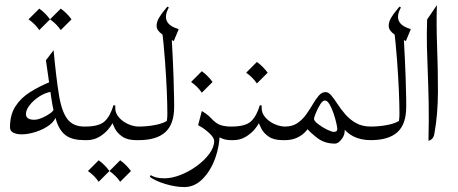

<svg xmlns="http://www.w3.org/2000/svg" viewBox="-20 -554 1810 759"><path d="M313.5 0Q268.6 0 243.4 -16.6Q218.3 -33.2 204.8 -70.3Q191.4 -107.4 182.6 -168Q173.8 -228.5 161.6 -315.9L191.9 -355.5Q202.1 -245.6 212.9 -179.4Q223.6 -113.3 246.3 -83.5Q269 -53.7 313.5 -53.7Q318.8 -53.7 325 -48.8Q331.1 -43.9 331.1 -26.9Q331.1 -8.8 324.2 -4.4Q317.4 0 313.5 0ZM65.4 -22.9Q45.9 -22.9 32.7 -29.5Q19.5 -36.1 19.5 -50.8Q19.5 -100.1 40.8 -133.3Q62 -166.5 98.6 -189.7Q135.3 -212.9 180.2 -231L184.1 -191.9Q156.7 -187 133.5 -171.4Q110.4 -155.8 96.4 -137.2Q82.5 -118.7 82.5 -103.5Q82.5 -80.6 115.7 -80.6Q128.9 -80.6 147.5 -88.6Q166 -96.7 179.7 -106.9Q193.4 -117.2 192.4 -124L201.7 -99.1Q199.2 -77.6 176.3 -60.3Q153.3 -43 122.6 -33Q91.8 -22.9 65.4 -22.9ZM135.3 -520Q159.7 -502.4 177.7 -477.5L135.3 -435.1Q118.7 -459.5 92.8 -477.5ZM220.2 -520Q244.6 -502.4 262.7 -477.5L220.2 -435.1Q203.6 -459.5 177.7 -477.5Z M313.5 0Q301.8 0 299.1 -5.6Q296.4 -11.2 296.4 -25.9Q296.4 -40.5 299.1 -47.1Q301.8 -53.7 313.5 -53.7H315.9Q371.1 -53.7 393.3 -74Q415.5 -94.2 428.7 -138.2L436 -136.7Q435.5 -133.8 435.5 -127.9Q435.5 -106.4 450.4 -89.6Q465.3 -72.8 487.1 -63.2Q508.8 -53.7 528.3 -53.7H530.8Q553.2 -53.7 553.2 -25.9Q553.2 -11.2 548.3 -5.6Q543.5 0 530.8 0H518.6Q483.9 0 463.6 -13.9Q443.4 -27.8 433.8 -46.6Q424.3 -65.4 421.4 -79.6L428.7 -76.2Q423.8 -62 408.9 -43.9Q394 -25.9 372.3 -12.9Q350.6 0 323.2 0ZM370.1 79.6Q394.5 97.2 412.6 122.1L370.1 164.6Q353.5 140.1 327.6 122.1ZM455.1 79.6Q479.5 97.2 497.6 122.1L455.1 164.6Q438.5 140.1 412.6 122.1Z M619.1 -449.7 658.2 -414.6Q664.1 -309.6 666 -249.5Q668 -189.5 668.2 -163.3Q668.5 -137.2 668.5 -132.3Q668.5 -63 633.5 -31.5Q598.6 0 528.3 0Q520.5 0 515.6 -4.9Q510.7 -9.8 510.7 -26.9Q510.7 -43.9 515.6 -48.8Q520.5 -53.7 528.3 -53.7Q561.5 -53.7 594.5 -60.1Q627.4 -66.4 647.5 -80.6L637.2 -64Q638.7 -69.8 640.1 -80.1Q641.6 -90.3 641.6 -104Q641.6 -138.7 639.4 -192.6Q637.2 -246.6 632.3 -313Q627.4 -379.4 619.1 -449.7ZM641.6 -527.8 647.5 -524.4Q611.8 -460.4 686.5 -439L667 -391.6Q643.6 -402.8 621.3 -418.2Q599.1 -433.6 599.1 -451.7Q599.1 -467.8 608.6 -483.6Q618.2 -499.5 628.4 -511.7Q638.7 -523.9 641.6 -527.8Z M572.3 145 575.7 138.2Q595.2 150.9 629.4 150.9Q659.7 150.9 693.8 137.5Q728 124 758.3 101.8Q788.6 79.6 807.6 53.7Q826.7 27.8 826.7 2.9Q826.7 -9.8 806.4 -28.6Q786.1 -47.4 763.2 -59.1L777.8 -115.2Q808.6 -97.7 828.6 -70.3Q848.6 -43 848.6 -30.3Q848.6 22.5 830.6 72Q812.5 121.6 780.8 153.6Q749 185.5 708.5 185.5Q674.8 185.5 634.5 173.6Q594.2 161.6 572.3 145ZM892.1 -53.7Q896 -53.7 901.9 -48.8Q907.7 -43.9 907.7 -26.9Q907.7 -9.8 901.9 -4.9Q896 0 892.1 0Q868.7 0 849.4 -10.3Q830.1 -20.5 815.9 -35.2V-85Q835.9 -64 854.2 -58.8Q872.6 -53.7 892.1 -53.7ZM777.8 -272.5Q802.2 -254.9 820.3 -230L777.8 -187.5Q761.2 -211.9 735.4 -230Z M892.1 0Q880.4 0 877.7 -5.6Q875 -11.2 875 -25.9Q875 -40.5 877.7 -47.1Q880.4 -53.7 892.1 -53.7H894.5Q949.7 -53.7 971.9 -74Q994.1 -94.2 1007.3 -138.2L1014.6 -136.7Q1014.2 -133.8 1014.2 -127.9Q1014.2 -106.4 1029.1 -89.6Q1043.9 -72.8 1065.7 -63.2Q1087.4 -53.7 1106.9 -53.7H1109.4Q1131.8 -53.7 1131.8 -25.9Q1131.8 -11.2 1127 -5.6Q1122.1 0 1109.4 0H1097.2Q1062.5 0 1042.2 -13.9Q1022 -27.8 1012.5 -46.6Q1002.9 -65.4 1000 -79.6L1007.3 -76.2Q1002.4 -62 987.5 -43.9Q972.7 -25.9 950.9 -12.9Q929.2 0 901.9 0ZM995.6 -309.1Q1020 -291.5 1038.1 -266.6L995.6 -224.1Q979 -248.5 953.1 -266.6Z M1267.1 -189.9Q1278.8 -189.9 1290 -176.3Q1301.3 -162.6 1314.7 -142.1Q1328.1 -121.6 1345.7 -101.3Q1363.3 -81.1 1387.7 -67.4Q1412.1 -53.7 1445.8 -53.7Q1452.6 -53.7 1458.3 -48.8Q1463.9 -43.9 1463.9 -26.9Q1463.9 -9.8 1458.3 -4.9Q1452.6 0 1445.8 0Q1405.8 0 1376.5 -15.1Q1347.2 -30.3 1331.1 -56.6L1338.9 -63.5Q1348.6 -31.2 1334 -8.8Q1319.3 13.7 1303.7 13.7Q1264.6 13.7 1236.8 -6.8Q1209 -27.3 1190.9 -48.8L1201.2 -51.3Q1187.5 -28.3 1163.3 -14.2Q1139.2 0 1106.9 0Q1102.1 0 1097.4 -4.9Q1092.8 -9.8 1092.8 -26.9Q1092.8 -43.9 1097.4 -48.8Q1102.1 -53.7 1106.9 -53.7Q1135.7 -53.7 1155.8 -67.4Q1175.8 -81.1 1190.4 -101.6Q1205.1 -122.1 1216.8 -142.3Q1228.5 -162.6 1240.5 -176.3Q1252.4 -189.9 1267.1 -189.9ZM1221.2 -84.5Q1221.2 -76.2 1237.3 -63.7Q1253.4 -51.3 1272.2 -42Q1291 -32.7 1299.8 -32.7Q1313.5 -32.7 1313.5 -43.9Q1313.5 -49.3 1309.6 -67.1Q1305.7 -85 1298.6 -105.7Q1291.5 -126.5 1282.7 -141.6Q1273.9 -156.7 1264.2 -156.7Q1255.4 -156.7 1245.4 -140.6Q1235.4 -124.5 1228.3 -106.7Q1221.2 -88.9 1221.2 -84.5Z M1536.6 -449.7 1575.7 -414.6Q1581.5 -309.6 1583.5 -249.5Q1585.4 -189.5 1585.7 -163.3Q1585.9 -137.2 1585.9 -132.3Q1585.9 -63 1551 -31.5Q1516.1 0 1445.8 0Q1438 0 1433.1 -4.9Q1428.2 -9.8 1428.2 -26.9Q1428.2 -43.9 1433.1 -48.8Q1438 -53.7 1445.8 -53.7Q1479 -53.7 1512 -60.1Q1544.9 -66.4 1564.9 -80.6L1554.7 -64Q1556.2 -69.8 1557.6 -80.1Q1559.1 -90.3 1559.1 -104Q1559.1 -138.7 1556.9 -192.6Q1554.7 -246.6 1549.8 -313Q1544.9 -379.4 1536.6 -449.7ZM1559.1 -527.8 1564.9 -524.4Q1529.3 -460.4 1604 -439L1584.5 -391.6Q1561 -402.8 1538.8 -418.2Q1516.6 -433.6 1516.6 -451.7Q1516.6 -467.8 1526.1 -483.6Q1535.6 -499.5 1545.9 -511.7Q1556.2 -523.9 1559.1 -527.8Z M1668.5 -477.1 1707 -533.7Q1704.6 -457 1708 -367.9Q1711.4 -278.8 1711.2 -190.2Q1710.9 -101.6 1697.3 -26.4Q1695.3 -13.2 1688.7 -6.1Q1682.1 1 1673.8 2.4Q1675.8 -83.5 1674.6 -148.2Q1673.3 -212.9 1671.1 -266.1Q1668.9 -319.3 1667.7 -369.6Q1666.5 -419.9 1668.5 -477.1Z"/></svg>

Font: Lateef ExtraLight
Style: Regular
Weight: 200
Designer: SIL International
Foundry: SIL International
Version: Version 4.200